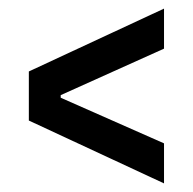

<svg xmlns="http://www.w3.org/2000/svg" viewBox="-20 -551 448 446"><path d="M361 -125 47 -271V-385L361 -531V-438L121 -330V-324L361 -218Z"/></svg>

Font: Bricolage Grotesque 72pt SemiCondensed
Style: Regular
Weight: 400
Width: 4
Designer: Mathieu Triay
Foundry: Atelier Triay
Version: Version 1.001;gftools[0.9.33.dev8+g029e19f]